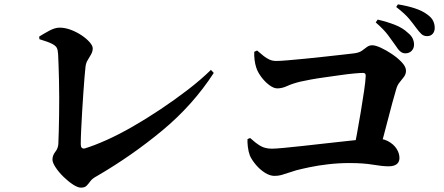

<svg xmlns="http://www.w3.org/2000/svg" viewBox="-20 -848 2040 882"><path d="M352 14Q337 14 315 -0.5Q293 -15 271.5 -36Q250 -57 235.5 -79Q221 -101 221 -115Q221 -134 234 -150.5Q247 -167 248 -187Q249 -211 250 -245Q251 -279 251.5 -319Q252 -359 252 -400.5Q252 -442 251 -480Q250 -518 249 -549Q248 -580 247 -599Q246 -618 241 -628Q236 -638 218.5 -647Q201 -656 161 -668L160 -680Q179 -692 205.5 -706.5Q232 -721 254 -721Q279 -721 305.5 -711Q332 -701 354.5 -686Q377 -671 391.5 -654.5Q406 -638 406 -626Q406 -612 398.5 -598.5Q391 -585 383 -572Q375 -559 373 -543Q371 -528 368.5 -496Q366 -464 363 -423Q360 -382 357.5 -338Q355 -294 353 -254Q351 -214 351 -185Q351 -163 369 -166Q412 -179 469 -204.5Q526 -230 589.5 -266.5Q653 -303 717.5 -346Q782 -389 842 -435Q902 -481 949 -527L962 -513Q866 -365 725.5 -248.5Q585 -132 425 -39Q404 -28 395 -15.5Q386 -3 377.5 5.5Q369 14 352 14Z M1842 -603Q1829 -603 1818.5 -612Q1808 -621 1797 -639Q1783 -659 1763 -686Q1743 -713 1706 -745L1715 -758Q1758 -748 1794 -734Q1830 -720 1854 -697Q1870 -684 1876 -670.5Q1882 -657 1882 -643Q1882 -626 1871 -614.5Q1860 -603 1842 -603ZM1602 -142Q1610 -181 1619.5 -232Q1629 -283 1637.5 -335Q1646 -387 1652.5 -430.5Q1659 -474 1660 -499Q1661 -513 1648 -513Q1635 -513 1607 -510.5Q1579 -508 1544.5 -503Q1510 -498 1473.5 -493Q1437 -488 1407 -482.5Q1377 -477 1360 -473Q1323 -464 1299.5 -453Q1276 -442 1254 -442Q1237 -442 1216.5 -457.5Q1196 -473 1179.5 -495.5Q1163 -518 1157 -538Q1152 -553 1149.5 -572.5Q1147 -592 1148 -610L1161 -616Q1178 -601 1191.5 -590.5Q1205 -580 1218.5 -574Q1232 -568 1249 -568Q1266 -568 1302 -571Q1338 -574 1383.5 -578.5Q1429 -583 1474 -588Q1519 -593 1555 -597Q1591 -601 1607 -603Q1630 -606 1642.5 -615Q1655 -624 1665.5 -632Q1676 -640 1690 -640Q1705 -640 1730 -628.5Q1755 -617 1781.5 -599Q1808 -581 1826.5 -561Q1845 -541 1845 -523Q1845 -508 1836 -495.5Q1827 -483 1816 -470Q1805 -457 1800 -438Q1792 -411 1782.5 -376.5Q1773 -342 1763 -302.5Q1753 -263 1742 -222.5Q1731 -182 1720 -142ZM1241 -40Q1220 -40 1197 -54.5Q1174 -69 1155.5 -91Q1137 -113 1128 -133Q1121 -152 1118.5 -174Q1116 -196 1117 -209L1129 -214Q1153 -192 1175 -178.5Q1197 -165 1229 -165Q1245 -165 1282.5 -168.5Q1320 -172 1370 -177.5Q1420 -183 1473 -189Q1526 -195 1573 -200Q1620 -205 1652.5 -208.5Q1685 -212 1694 -212Q1735 -214 1761.5 -200Q1788 -186 1801.5 -165Q1815 -144 1815 -122Q1815 -104 1802.5 -94Q1790 -84 1765 -84Q1737 -84 1693 -91.5Q1649 -99 1586 -99Q1536 -99 1488.5 -93.5Q1441 -88 1403 -80Q1365 -72 1342 -66Q1321 -60 1304 -54Q1287 -48 1272.5 -44Q1258 -40 1241 -40ZM1942 -682Q1926 -682 1915.5 -692Q1905 -702 1891 -721Q1878 -739 1859.5 -761.5Q1841 -784 1800 -816L1808 -828Q1852 -821 1886.5 -809.5Q1921 -798 1942 -782Q1962 -768 1969.5 -752.5Q1977 -737 1977 -720Q1977 -703 1967.5 -692.5Q1958 -682 1942 -682Z"/></svg>

Font: Noto Serif TC ExtraBold
Style: Regular
Weight: 800
Designer: Ryoko NISHIZUKA 西塚涼子 (kana & ideographs); Frank Grießhammer (Latin, Greek & Cyrillic); Wenlong ZHANG 张文龙 (bopomofo); San
Foundry: Adobe
Version: Version 2.002-H1;hotconv 1.1.0;makeotfexe 2.6.0